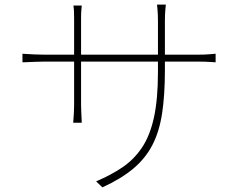

<svg xmlns="http://www.w3.org/2000/svg" viewBox="-20 -780 1040 829"><path d="M692 -477Q692 -370 680 -291Q668 -212 638 -154Q608 -96 555.5 -52Q503 -8 422 29L395 3Q459 -24 508.5 -57.5Q558 -91 592.5 -142Q627 -193 644.5 -272Q662 -351 662 -469V-689Q662 -718 660 -739Q658 -760 658 -760H696Q696 -760 694 -739Q692 -718 692 -689ZM333 -756Q333 -756 331.5 -740Q330 -724 330 -702V-326Q330 -312 331 -294Q332 -276 332.5 -263Q333 -250 333 -250H296Q296 -250 297 -262.5Q298 -275 299 -293Q300 -311 300 -326V-701Q300 -712 299.5 -728.5Q299 -745 297 -756ZM77 -548Q77 -548 92.5 -547Q108 -546 130 -545Q152 -544 169 -544H838Q865 -544 888 -546Q911 -548 911 -548V-511Q911 -511 888 -512.5Q865 -514 838 -514H169Q151 -514 129.5 -513Q108 -512 92.5 -511.5Q77 -511 77 -511Z"/></svg>

Font: Noto Sans JP Thin Thin
Style: Regular
Weight: 250
Version: Version 2.004-H2;hotconv 1.0.118;makeotfexe 2.5.65603